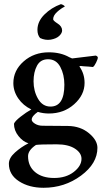

<svg xmlns="http://www.w3.org/2000/svg" viewBox="-20 -682 500 919"><path d="M222.7 -492.2Q196.3 -488.3 171.9 -500Q159.2 -514.6 159.2 -539.1Q159.2 -579.1 192.4 -612.3Q225.6 -645.5 271.5 -662.1Q277.3 -661.1 283.7 -657.2Q290 -653.3 290 -650.4Q271.5 -641.6 252.9 -624.5Q234.4 -607.4 234.4 -589.8Q234.4 -583 255.9 -569.3Q277.3 -555.7 277.3 -536.1Q277.3 -523.4 263.7 -510.3Q250 -497.1 222.7 -492.2ZM210 -398.4Q173.8 -398.4 157.2 -367.7Q140.6 -336.9 140.6 -293Q140.6 -246.1 162.1 -209Q183.6 -171.9 221.7 -171.9Q288.1 -171.9 288.1 -276.4Q288.1 -325.2 268.6 -361.8Q249 -398.4 210 -398.4ZM251 8.8Q171.9 8.8 152.3 11.7Q114.3 37.1 114.3 65.4Q114.3 113.3 147.9 141.6Q181.6 169.9 239.3 169.9Q295.9 169.9 333 141.1Q370.1 112.3 370.1 78.1Q370.1 49.8 338.4 29.3Q306.6 8.8 251 8.8ZM305.7 -79.1Q365.2 -78.1 405.8 -44.4Q446.3 -10.7 446.3 25.4Q446.3 100.6 367.7 158.7Q289.1 216.8 188.5 216.8Q119.1 216.8 70.8 185.5Q22.5 154.3 22.5 101.6Q22.5 74.2 51.8 47.9Q81.1 21.5 116.2 3.9Q89.8 -3.9 68.4 -30.8Q46.9 -57.6 46.9 -89.8Q51.8 -102.5 78.6 -123.5Q105.5 -144.5 129.9 -158.2Q90.8 -176.8 67.4 -210.9Q43.9 -245.1 43.9 -284.2Q43.9 -344.7 93.3 -388.2Q142.6 -431.6 213.9 -431.6Q270.5 -431.6 311.5 -408.2Q324.2 -402.3 325.2 -402.3L438.5 -416Q448.2 -412.1 448.2 -406.2Q448.2 -399.4 439.9 -382.3Q431.6 -365.2 424.8 -361.3Q417 -362.3 403.3 -363.3Q389.6 -364.3 380.9 -364.7Q372.1 -365.2 366.2 -366.2Q360.4 -366.2 360.4 -363.3Q384.8 -329.1 384.8 -285.2Q384.8 -227.5 335 -183.1Q285.2 -138.7 213.9 -138.7Q186.5 -138.7 161.1 -146.5Q131.8 -126 131.8 -109.4Q131.8 -99.6 147.5 -89.8Q163.1 -80.1 184.6 -80.1Q266.6 -80.1 305.7 -79.1Z"/></svg>

Font: Crimson
Style: Semibold
Weight: 600
Version: Version 0.8